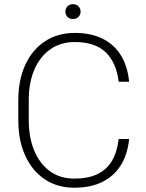

<svg xmlns="http://www.w3.org/2000/svg" viewBox="-20 -876 689 906"><path d="M589.4 -220.2Q582 -147 549.6 -95.5Q517.1 -43.9 461.9 -17.1Q406.7 9.8 330.6 9.8Q250.5 9.8 191.2 -30Q131.8 -69.8 99.1 -141.4Q66.4 -212.9 66.4 -308.1V-402.8Q66.4 -498 99.1 -569.6Q131.8 -641.1 191.9 -680.9Q252 -720.7 333.5 -720.7Q407.7 -720.7 462.6 -694.1Q517.6 -667.5 549.8 -616Q582 -564.5 589.4 -490.2H540Q529.3 -580.6 478.8 -629.2Q428.2 -677.7 333.5 -677.7Q266.6 -677.7 217.8 -643.6Q168.9 -609.4 142.3 -547.9Q115.7 -486.3 115.7 -403.8V-308.1Q115.7 -227.5 141.6 -165.3Q167.5 -103 215.6 -68.1Q263.7 -33.2 330.6 -33.2Q394.5 -33.2 438.5 -53.7Q482.4 -74.2 507.6 -116Q532.7 -157.7 540 -220.2ZM324.2 -786.1Q308.1 -786.1 298.3 -796.4Q288.6 -806.6 288.6 -820.8Q288.6 -835.4 298.3 -845.9Q308.1 -856.4 324.2 -856.4Q340.3 -856.4 350.3 -845.9Q360.4 -835.4 360.4 -820.8Q360.4 -806.6 350.3 -796.4Q340.3 -786.1 324.2 -786.1Z"/></svg>

Font: Heebo ExtraLight
Style: Regular
Weight: 250
Designer: Oded Ezer
Foundry: Ezer Type House
Version: Version 3.100